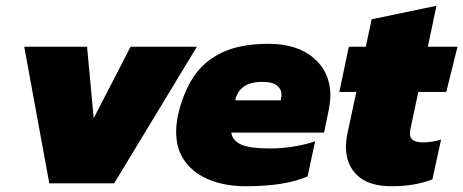

<svg xmlns="http://www.w3.org/2000/svg" viewBox="-20 -636 1607 666"><path d="M151 0 64 -474H282L305 -226L433 -474H663L376 0Z M833 10Q763 10 708.5 -11.5Q654 -33 622.5 -75Q591 -117 591 -179Q591 -205 597 -235Q614 -311 649.5 -366.5Q685 -422 748.5 -453Q812 -484 912 -484Q1011 -484 1068.5 -434.5Q1126 -385 1126 -305Q1126 -294 1124.5 -282Q1123 -270 1121 -258L1104 -176H782Q787 -147 818 -134Q849 -121 916 -121Q960 -121 1003 -128.5Q1046 -136 1073 -146L1047 -24Q969 10 833 10ZM796 -288H954L956 -301Q959 -322 943.5 -337Q928 -352 891 -352Q848 -352 825 -335Q802 -318 796 -288Z M1338 10Q1259 10 1219.5 -27.5Q1180 -65 1180 -127Q1180 -150 1186 -177L1216 -317H1157L1190 -474H1249L1269 -569L1494 -616L1464 -474H1567L1528 -317H1431L1404 -190Q1403 -185 1402.5 -180.5Q1402 -176 1402 -172Q1402 -142 1448 -142Q1477 -142 1510 -152L1480 -14Q1449 -2 1414.5 4Q1380 10 1338 10Z"/></svg>

Font: Kanit ExtraBold
Style: Italic
Weight: 800
Italic angle: -12°
Designer: Katatrad Team
Foundry: CadsonDemak
Version: Version 2.000; ttfautohint (v1.8.3)